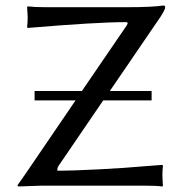

<svg xmlns="http://www.w3.org/2000/svg" viewBox="-20 -671 662 694"><path d="M187 -54Q245 -54 340 -59Q435 -64 501 -70L567 -75L569 -72Q567 -56 567 -39Q567 -28 569 0L567 3Q543 0 496 0H133L46 3L43 -1Q49 -9 58 -22.5Q67 -36 69 -38L253 -308H105V-342H276L438 -579Q446 -591 435 -591Q329 -591 80 -570L78 -573Q80 -589 80 -606Q80 -617 78 -645L80 -648Q104 -645 141 -645H445Q526 -645 571 -651Q577 -651 577 -645Q577 -633 547 -591L377 -342H528V-308H353L192 -72Q187 -65 187 -54Z"/></svg>

Font: Libertinus Sans
Style: Regular
Weight: 400
Designer: Philipp H. Poll
Foundry: Khaled Hosny
Version: Version 6.1